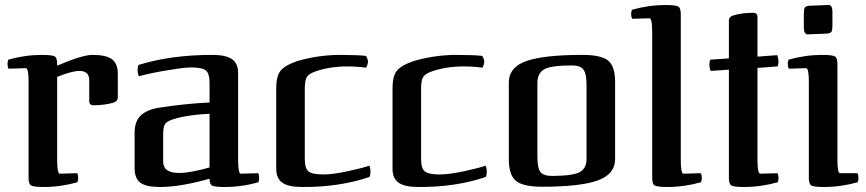

<svg xmlns="http://www.w3.org/2000/svg" viewBox="-20 -733 3455 766"><path d="M83 -461 14 -459Q10 -467 10 -478Q10 -486 13 -495Q80 -514 148 -514Q190 -514 199.5 -507Q209 -500 208 -471Q308 -514 349 -514Q404 -514 427 -496.5Q450 -479 450 -438V-344Q450 -330 434 -324Q398 -313 353 -313Q336 -313 336 -330V-413Q336 -450 297 -450Q266 -450 208 -426V-95Q208 -40 219 -40L288 -42Q292 -34 292 -23Q292 -15 289 -6Q222 13 154 13Q112 13 102.5 6Q93 -1 94 -30V-406Q94 -461 83 -461Z M1011 -6Q945 13 876 13Q837 13 826.5 7.5Q816 2 816 -20Q700 13 618 13Q563 13 540 -4Q517 -21 517 -63V-203Q517 -246 538.5 -269Q560 -292 605 -302Q663 -311 715.5 -316.5Q768 -322 816 -324V-402Q816 -440 801 -452Q786 -464 742 -464Q723 -464 692 -459.5Q661 -455 629.5 -449.5Q598 -444 571 -438Q544 -432 534 -429Q529 -439 529 -454Q529 -467 533 -474Q662 -514 827 -514Q881 -514 905.5 -497Q930 -480 930 -441V-95Q930 -40 941 -40L1010 -42Q1014 -35 1014 -23Q1014 -15 1011 -6ZM816 -65V-279Q789 -278 762 -275Q735 -272 711.5 -267.5Q688 -263 670 -257Q652 -251 644 -244Q631 -234 631 -199V-88Q631 -43 694 -43Q740 -43 816 -65Z M1448 -486Q1448 -477 1441 -463Q1403 -468 1366 -468Q1292 -468 1233 -446Q1210 -437 1203 -423.5Q1196 -410 1196 -378V-99Q1196 -61 1211 -49Q1226 -37 1270 -37Q1309 -37 1370.5 -50.5Q1432 -64 1453 -72Q1458 -64 1458 -47Q1458 -35 1454 -27Q1334 14 1185 13Q1131 13 1106.5 -4Q1082 -21 1082 -60V-382Q1082 -427 1098 -449Q1114 -471 1165 -489Q1242 -512 1327 -514Q1407 -514 1440 -510Q1448 -497 1448 -486Z M1912 -486Q1912 -477 1905 -463Q1867 -468 1830 -468Q1756 -468 1697 -446Q1674 -437 1667 -423.5Q1660 -410 1660 -378V-99Q1660 -61 1675 -49Q1690 -37 1734 -37Q1773 -37 1834.5 -50.5Q1896 -64 1917 -72Q1922 -64 1922 -47Q1922 -35 1918 -27Q1798 14 1649 13Q1595 13 1570.5 -4Q1546 -21 1546 -60V-382Q1546 -427 1562 -449Q1578 -471 1629 -489Q1706 -512 1791 -514Q1871 -514 1904 -510Q1912 -497 1912 -486Z M2434 -406V-99Q2434 -38 2364.5 -13Q2295 12 2142 12Q2068 12 2039 -11Q2010 -34 2010 -97V-403Q2010 -465 2080 -489.5Q2150 -514 2304 -514Q2378 -514 2406 -491.5Q2434 -469 2434 -406ZM2320 -103V-394Q2320 -439 2307.5 -455.5Q2295 -472 2262 -472Q2176 -472 2149.5 -455.5Q2123 -439 2124 -399V-108Q2124 -63 2136 -47Q2148 -31 2184 -31Q2271 -32 2296 -48Q2321 -64 2320 -103Z M2777 -6Q2710 13 2642 13Q2600 13 2590.5 6Q2581 -1 2582 -30V-605Q2582 -660 2571 -660L2502 -658Q2498 -666 2498 -677Q2498 -685 2501 -694Q2568 -713 2636 -713Q2678 -713 2687.5 -706Q2697 -699 2696 -670V-95Q2696 -40 2707 -40L2776 -42Q2780 -34 2780 -23Q2780 -15 2777 -6Z M3083 -6Q3016 13 2948 13Q2906 13 2896.5 6Q2887 -1 2888 -30V-455L2815 -450Q2810 -465 2810 -475Q2810 -487 2814 -495L2888 -500V-651Q2888 -665 2904 -671Q2940 -682 2985 -682Q3002 -682 3002 -665V-507L3081 -513Q3086 -498 3086 -488Q3086 -476 3082 -468L3002 -462V-95Q3002 -40 3013 -40L3082 -42Q3086 -34 3086 -23Q3086 -15 3083 -6Z M3402 -6Q3335 13 3267 13Q3225 13 3215.5 6Q3206 -1 3207 -30V-406Q3207 -461 3196 -461L3127 -459Q3123 -467 3123 -478Q3123 -486 3126 -495Q3193 -514 3261 -514Q3303 -514 3312.5 -507Q3322 -500 3321 -471V-95Q3321 -42 3331 -42H3401Q3405 -34 3405 -23Q3405 -15 3402 -6ZM3187 -628V-679Q3187 -696 3190.5 -702Q3194 -708 3207 -710L3285 -713Q3302 -714 3301 -681V-630Q3301 -613 3297.5 -607Q3294 -601 3281 -599L3203 -596Q3186 -595 3187 -628Z"/></svg>

Font: Federant
Style: Medium
Weight: 500
Designer: Cyreal (www.cyreal.org)
Foundry: Cyreal (www.cyreal.org)
Version: Version 1.010